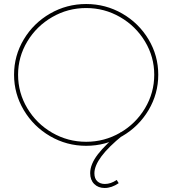

<svg xmlns="http://www.w3.org/2000/svg" viewBox="-20 -723 858 956"><path d="M768 -351Q768 -256 719.5 -174.5Q671 -93 588.5 -45Q506 3 409 3Q312 3 229.5 -45Q147 -93 98.5 -174.5Q50 -256 50 -351Q50 -446 98.5 -527Q147 -608 229.5 -655.5Q312 -703 409 -703Q506 -703 588.5 -655.5Q671 -608 719.5 -527Q768 -446 768 -351ZM70 -351Q70 -261 116 -184Q162 -107 240 -62Q318 -17 409 -17Q500 -17 578 -62Q656 -107 702 -184Q748 -261 748 -351Q748 -440 702 -516.5Q656 -593 578 -638Q500 -683 409 -683Q318 -683 240 -638Q162 -593 116 -516.5Q70 -440 70 -351ZM591 -49Q450 65 450 140Q450 166 464.5 179.5Q479 193 502 193Q532 193 561 173L571 189Q536 213 501 213Q469 213 449 193Q429 173 429 139Q429 95 467.5 45Q506 -5 581 -65Z"/></svg>

Font: Montserrat-Arabic Thin
Style: Regular
Weight: 250
Designer: Mohamed Gaber
Foundry: Kief Type Foundry
Version: Version 5.008